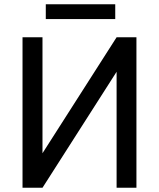

<svg xmlns="http://www.w3.org/2000/svg" viewBox="-20 -887 753 907"><path d="M530.8 -710.9H624.5V0H530.8V-547.9L180.7 0H86.4V-710.9H180.7V-163.1ZM524.4 -796.9H196.3V-866.7H524.4Z"/></svg>

Font: MAUL
Style: Regular
Weight: 400
Designer: MAUL
Version: Version 1.0; 2020; ttfautohint (v1.8.3)